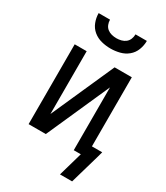

<svg xmlns="http://www.w3.org/2000/svg" viewBox="-218 -833 939 1083"><g transform="rotate(30 251.5 -291.5)"><path d="M250 -600Q220 -600 190.5 -607.5Q161 -615 138 -634Q115 -653 104 -681.5Q93 -710 93 -740H167Q167 -724 173 -709Q179 -694 191 -684.5Q203 -675 218.5 -671Q234 -667 250 -667Q266 -667 281.5 -671Q297 -675 309 -684.5Q321 -694 327 -709Q333 -724 333 -740H407Q407 -710 396 -681.5Q385 -653 362 -634Q339 -615 309.5 -607.5Q280 -600 250 -600ZM359 157 404 0H358V-409L176 0H64V-520H142V-111L324 -520H436V-70H503L494 -37L438 157Z"/></g></svg>

Font: Iosevka MaddieWtf
Style: Regular
Weight: 400
Monospace: yes
Designer: Belleve Invis
Foundry: Belleve Invis
Version: Version 31.3.0; ttfautohint (v1.8.3)